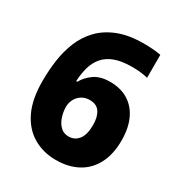

<svg xmlns="http://www.w3.org/2000/svg" viewBox="-173 -842 909 971"><g transform="rotate(30 281.5 -356.5)"><path d="M293 10Q220 10 161.5 -24Q103 -58 69.5 -127Q36 -196 36 -303Q36 -365 44.5 -425Q53 -485 75 -538.5Q97 -592 137 -633.5Q177 -675 238.5 -699Q300 -723 389 -723Q410 -723 438 -721Q466 -719 486 -715V-581Q466 -586 444 -588.5Q422 -591 394 -591Q334 -591 294.5 -576.5Q255 -562 231.5 -535Q208 -508 197 -470.5Q186 -433 184 -387H190Q210 -422 244.5 -446Q279 -470 335 -470Q397 -470 441 -443Q485 -416 509 -365Q533 -314 533 -241Q533 -162 504 -105.5Q475 -49 421 -19.5Q367 10 293 10ZM290 -125Q325 -125 347 -152.5Q369 -180 369 -238Q369 -285 350.5 -312Q332 -339 292 -339Q265 -339 245 -326Q225 -313 214.5 -292.5Q204 -272 204 -249Q204 -220 213.5 -191Q223 -162 242 -143.5Q261 -125 290 -125Z"/></g></svg>

Font: Noto Sans Devanagari ExtraBold
Style: Regular
Weight: 800
Version: Version 2.003